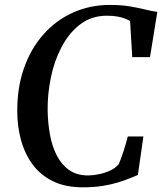

<svg xmlns="http://www.w3.org/2000/svg" viewBox="-20 -772 676 800"><path d="M326 8.5Q250 8.5 197.8 -18.2Q145.5 -45 113.5 -90Q81.5 -135 66.8 -191.2Q52 -247.5 52 -306.5Q51 -406 79.8 -487.8Q108.5 -569.5 160.8 -628.5Q213 -687.5 284 -719.5Q355 -751.5 438.5 -751.5Q486 -751.5 523.5 -745Q561 -738.5 589 -731.5Q617 -724.5 635.5 -722.5L605 -534H531L522 -684.5Q512.5 -690 499.8 -695Q487 -700 468.8 -703.2Q450.5 -706.5 425.5 -706.5Q361.5 -706.5 314.5 -670.8Q267.5 -635 236.8 -576.5Q206 -518 191.8 -448.2Q177.5 -378.5 178.5 -310.5Q179.5 -258 188.5 -209.5Q197.5 -161 217.2 -123Q237 -85 268.8 -63Q300.5 -41 347 -41Q367 -41 391.8 -46Q416.5 -51 439.2 -61.5Q462 -72 475 -88.5Q480 -99.5 485 -113.5Q490 -127.5 495 -143Q500 -158.5 504.5 -174Q509 -189.5 512.5 -203.5H577.5L554.5 -43Q540 -37 519.2 -28.5Q498.5 -20 470.5 -11.5Q442.5 -3 406.5 2.8Q370.5 8.5 326 8.5Z"/></svg>

Font: Merriweather 60pt Medium
Style: Italic
Weight: 500
Italic angle: -7.8°
Version: Version 2.101